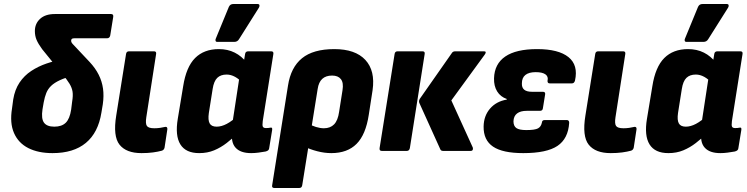

<svg xmlns="http://www.w3.org/2000/svg" viewBox="-20 -753 3729 958"><path d="M242 11Q171 11 121.5 -14Q72 -39 50 -89Q28 -139 40 -212L46 -257Q54 -306 77.5 -341Q101 -376 136 -399Q171 -422 212 -436Q253 -450 294 -456L350 -377Q307 -366 279 -353Q251 -340 235 -324.5Q219 -309 211 -289Q203 -269 198 -242L192 -207Q185 -161 199.5 -141Q214 -121 251 -121Q288 -121 308 -140.5Q328 -160 335 -206L340 -246Q345 -276 342 -295.5Q339 -315 327 -335Q315 -355 289 -386L190 -508Q171 -534 162.5 -554Q154 -574 154 -598Q154 -635 180 -659Q206 -683 254 -683H534Q547 -683 545 -669L530 -576Q527 -562 514 -562H351Q342 -562 338.5 -559Q335 -556 335 -550Q335 -545 337.5 -540.5Q340 -536 346 -530L427 -444Q456 -413 472.5 -380Q489 -347 494 -311Q499 -275 493 -233L486 -191Q470 -91 408.5 -40Q347 11 242 11Z M686 11Q610 11 576.5 -31Q543 -73 560 -177L609 -484Q611 -497 624 -497H748Q761 -497 759 -484L710 -168Q705 -136 713 -124.5Q721 -113 750 -113Q764 -113 778.5 -115Q793 -117 805 -120Q816 -121 815 -108L801 -16Q798 -4 787 -1Q769 4 743.5 7.5Q718 11 686 11Z M974 11Q907 11 880 -32.5Q853 -76 867 -160L894 -323Q909 -419 953.5 -463.5Q998 -508 1072 -508Q1116 -508 1151 -490.5Q1186 -473 1211 -440L1193 -336Q1174 -358 1153 -369.5Q1132 -381 1111 -381Q1081 -381 1064 -364.5Q1047 -348 1041 -309L1022 -189Q1017 -154 1026 -137.5Q1035 -121 1061 -121Q1085 -121 1111.5 -135Q1138 -149 1168 -177L1167 -88Q1140 -62 1111 -39.5Q1082 -17 1048.5 -3Q1015 11 974 11ZM1233 11Q1180 11 1155.5 -16Q1131 -43 1139 -96L1143 -120L1140 -141L1180 -403L1196 -441L1203 -484Q1205 -497 1219 -497H1333Q1346 -497 1344 -484L1291 -149Q1288 -126 1292 -120Q1296 -114 1307 -114Q1314 -114 1319 -114.5Q1324 -115 1329 -116Q1340 -119 1338 -105L1323 -13Q1322 -1 1305 3Q1288 6 1269.5 8.5Q1251 11 1233 11ZM1064 -544Q1057 -544 1055.5 -549.5Q1054 -555 1057 -561L1122 -719Q1126 -727 1131.5 -730Q1137 -733 1145 -733H1265Q1273 -733 1274.5 -727.5Q1276 -722 1272 -715L1173 -558Q1165 -544 1149 -544Z M1349 185Q1335 185 1338 171L1417 -326Q1431 -417 1487 -462.5Q1543 -508 1648 -508Q1753 -508 1803 -454Q1853 -400 1839 -303L1820 -180Q1805 -81 1759 -35Q1713 11 1633 11Q1599 11 1562.5 1.5Q1526 -8 1501 -21L1518 -137Q1535 -126 1556.5 -119.5Q1578 -113 1596 -113Q1628 -113 1647 -132.5Q1666 -152 1672 -195L1689 -303Q1695 -340 1681 -358Q1667 -376 1637 -376Q1606 -376 1588 -359.5Q1570 -343 1565 -309L1488 171Q1486 185 1473 185Z M2191 0Q2180 0 2177 -8L2072 -240Q2069 -249 2074 -259L2235 -489Q2240 -497 2252 -497H2395Q2403 -497 2403.5 -492.5Q2404 -488 2399 -481L2232 -252L2339 -17Q2341 -10 2338.5 -5Q2336 0 2328 0ZM1885 0Q1872 0 1874 -14L1949 -484Q1951 -497 1964 -497H2088Q2101 -497 2099 -484L2025 -14Q2022 0 2010 0Z M2591 11Q2488 11 2440 -21.5Q2392 -54 2393 -122Q2394 -175 2425 -211Q2456 -247 2508 -256L2509 -259Q2477 -270 2460.5 -297Q2444 -324 2445 -362Q2447 -434 2501 -471Q2555 -508 2660 -508Q2767 -508 2816.5 -468Q2866 -428 2849 -351Q2845 -337 2834 -337H2723Q2711 -337 2712 -350Q2717 -371 2701.5 -382Q2686 -393 2653 -393Q2619 -393 2601.5 -379Q2584 -365 2584 -337Q2583 -316 2595.5 -305.5Q2608 -295 2635 -295H2689Q2702 -295 2700 -282L2689 -214Q2688 -200 2674 -200H2608Q2577 -200 2560 -187Q2543 -174 2542 -148Q2542 -124 2556.5 -114Q2571 -104 2606 -104Q2649 -104 2664.5 -112.5Q2680 -121 2684 -142Q2685 -154 2698 -154H2808Q2820 -154 2820 -140Q2815 -61 2761.5 -25Q2708 11 2591 11Z M3027 11Q2951 11 2917.5 -31Q2884 -73 2901 -177L2950 -484Q2952 -497 2965 -497H3089Q3102 -497 3100 -484L3051 -168Q3046 -136 3054 -124.5Q3062 -113 3091 -113Q3105 -113 3119.5 -115Q3134 -117 3146 -120Q3157 -121 3156 -108L3142 -16Q3139 -4 3128 -1Q3110 4 3084.5 7.5Q3059 11 3027 11Z M3315 11Q3248 11 3221 -32.5Q3194 -76 3208 -160L3235 -323Q3250 -419 3294.5 -463.5Q3339 -508 3413 -508Q3457 -508 3492 -490.5Q3527 -473 3552 -440L3534 -336Q3515 -358 3494 -369.5Q3473 -381 3452 -381Q3422 -381 3405 -364.5Q3388 -348 3382 -309L3363 -189Q3358 -154 3367 -137.5Q3376 -121 3402 -121Q3426 -121 3452.5 -135Q3479 -149 3509 -177L3508 -88Q3481 -62 3452 -39.5Q3423 -17 3389.5 -3Q3356 11 3315 11ZM3574 11Q3521 11 3496.5 -16Q3472 -43 3480 -96L3484 -120L3481 -141L3521 -403L3537 -441L3544 -484Q3546 -497 3560 -497H3674Q3687 -497 3685 -484L3632 -149Q3629 -126 3633 -120Q3637 -114 3648 -114Q3655 -114 3660 -114.5Q3665 -115 3670 -116Q3681 -119 3679 -105L3664 -13Q3663 -1 3646 3Q3629 6 3610.5 8.5Q3592 11 3574 11ZM3405 -544Q3398 -544 3396.5 -549.5Q3395 -555 3398 -561L3463 -719Q3467 -727 3472.5 -730Q3478 -733 3486 -733H3606Q3614 -733 3615.5 -727.5Q3617 -722 3613 -715L3514 -558Q3506 -544 3490 -544Z"/></svg>

Font: Sofia Sans Semi Condensed Black
Style: Italic
Weight: 900
Italic angle: -9°
Version: Version 4.100